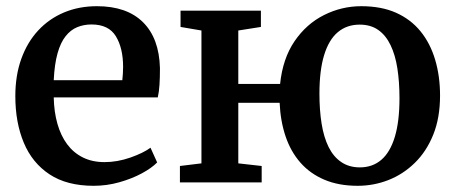

<svg xmlns="http://www.w3.org/2000/svg" viewBox="-20 -589 1472 620"><path d="M282.5 11Q196 11 140 -26Q84 -63 56.8 -128.2Q29.5 -193.5 29.5 -278.5Q29.5 -345.5 48.8 -399Q68 -452.5 103.2 -490.5Q138.5 -528.5 186.8 -548.8Q235 -569 293 -569Q389.5 -569 441.8 -517.2Q494 -465.5 496.5 -369Q496.5 -338 495 -315Q493.5 -292 489.5 -274.5H153.5Q154.5 -227.5 165.5 -189Q176.5 -150.5 197 -123Q217.5 -95.5 247.8 -80.5Q278 -65.5 317.5 -65.5Q359 -65.5 401 -80.2Q443 -95 466 -112L487.5 -64.5Q470 -46.5 438 -29.2Q406 -12 365.5 -0.5Q325 11 282.5 11ZM153.5 -330H375Q376 -339.5 376.8 -351.5Q377.5 -363.5 377.5 -373Q377.5 -433.5 354.2 -471.8Q331 -510 275.5 -510Q250.5 -510 229.2 -501.2Q208 -492.5 191.8 -472Q175.5 -451.5 165.8 -416.8Q156 -382 153.5 -330Z M1135 11Q1073.5 11 1027.2 -8.8Q981 -28.5 949.8 -64.2Q918.5 -100 902 -149.2Q885.5 -198.5 883 -257H749.5V-61.5L825 -53V0H561V-53L630.5 -61.5V-490.5L563 -502V-554.5H822.5V-502L749.5 -490.5V-318H884.5Q893 -400 931.2 -456Q969.5 -512 1026.5 -540.5Q1083.5 -569 1146.5 -569Q1211.5 -569 1259 -547.8Q1306.5 -526.5 1338 -487.8Q1369.5 -449 1385.2 -396Q1401 -343 1401 -280.5Q1401 -208.5 1379 -154Q1357 -99.5 1319.2 -62.8Q1281.5 -26 1234 -7.5Q1186.5 11 1135 11ZM1142 -48.5Q1183 -48.5 1211.5 -73Q1240 -97.5 1255 -147.2Q1270 -197 1270 -271.5Q1270 -324.5 1263.2 -368Q1256.5 -411.5 1241.2 -443.2Q1226 -475 1201.5 -492.2Q1177 -509.5 1141.5 -509.5Q1100 -509.5 1071 -485.2Q1042 -461 1026.8 -411.5Q1011.5 -362 1011.5 -286.5Q1011.5 -233.5 1018.5 -189.8Q1025.5 -146 1041 -114.5Q1056.5 -83 1081.8 -65.8Q1107 -48.5 1142 -48.5Z"/></svg>

Font: Merriweather 20pt SemiBold
Style: Regular
Weight: 600
Version: Version 2.100